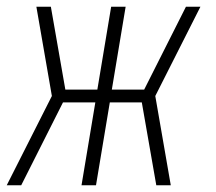

<svg xmlns="http://www.w3.org/2000/svg" viewBox="-20 -550 640 570"><path d="M0 0 134 -265 88 -530H131L174 -284H269L310 -530H353L312 -284H408L532 -530H575L441 -265L487 0H444L401 -246H306L265 0H222L263 -246H167L43 0Z"/></svg>

Font: Iosevka Curly XLtEx
Style: Italic
Weight: 200
Width: 7
Italic angle: -9°
Monospace: yes
Designer: Belleve Invis
Foundry: Belleve Invis
Version: Version 11.1.0; ttfautohint (v1.8.3)